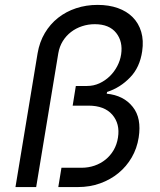

<svg xmlns="http://www.w3.org/2000/svg" viewBox="-20 -757 649 777"><path d="M132.1 -541.2Q139.9 -587 161.4 -623.2Q182.9 -659.4 215 -684.8Q247.2 -710.2 288 -723.7Q328.8 -737.2 375 -737.2Q420.5 -737.2 456.7 -724.4Q492.9 -711.6 517 -687.3Q541.2 -663 551.5 -628.2Q561.8 -593.4 555.4 -549.7Q545.8 -484 506.7 -443.9Q467 -402.3 413.4 -384.9L411.9 -377.8Q480.5 -371.1 517.4 -324.2Q553.6 -279.1 541.2 -200.3Q534.4 -156.6 513.1 -119.9Q491.8 -83.1 459.3 -56.5Q426.8 -29.8 385.1 -14.9Q343.4 0 295.5 0H215.9L228.7 -78.1H309.7Q337.4 -78.1 362.4 -86.6Q387.4 -95.2 407.1 -111.2Q426.8 -127.1 440 -149.7Q453.1 -172.2 457.4 -200.3Q466.3 -256 434.3 -293Q402.3 -329.5 338.1 -329.5H274.1L286.9 -409.1H332.4Q359 -409.1 382.5 -419.9Q405.9 -430.8 424.2 -448.5Q442.5 -466.3 454.5 -489.3Q466.6 -512.4 470.2 -536.9Q478 -588.4 450.3 -623.6Q422.2 -659.1 363.6 -659.1Q336.6 -659.1 312 -650.9Q287.3 -642.8 267.4 -627.5Q247.5 -612.2 234 -590.4Q220.5 -568.5 215.9 -541.2L126.4 0H42.6Z"/></svg>

Font: Inter P
Style: Italic
Weight: 400
Italic angle: -9.40001°
Designer: Rasmus Andersson
Foundry: rsms
Version: Version 3.018;git-588b23468